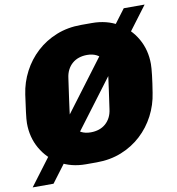

<svg xmlns="http://www.w3.org/2000/svg" viewBox="-89 -820 903 979"><g transform="rotate(-10 362.5 -330.5)"><path d="M289 10Q213 10 154.5 -24Q96 -58 62.5 -116.5Q29 -175 29 -248Q29 -266 34 -305.5Q39 -345 46 -394Q55 -456 83.5 -510.5Q112 -565 156.5 -606Q201 -647 259.5 -670.5Q318 -694 388 -694H444Q520 -694 578.5 -660Q637 -626 670.5 -567.5Q704 -509 704 -436Q704 -417 699.5 -378Q695 -339 687 -290Q678 -228 649.5 -173.5Q621 -119 576.5 -78Q532 -37 473.5 -13.5Q415 10 345 10ZM342 -146Q365 -146 384.5 -152.5Q404 -159 419 -172Q434 -185 443.5 -203.5Q453 -222 456 -246Q465 -307 470 -345Q475 -383 478 -404Q481 -425 482 -436Q483 -447 483 -454Q483 -479 471.5 -498Q460 -517 439.5 -527.5Q419 -538 391 -538Q368 -538 348.5 -531.5Q329 -525 314 -512Q299 -499 289.5 -480.5Q280 -462 277 -438Q268 -377 263 -339Q258 -301 255 -280Q252 -259 251 -248Q250 -237 250 -230Q250 -205 261.5 -186Q273 -167 293.5 -156.5Q314 -146 342 -146ZM1 79 617 -740H725L109 79Z"/></g></svg>

Font: Chivo Medium Black
Style: Italic
Weight: 900
Italic angle: -8.05°
Version: Version 2.002